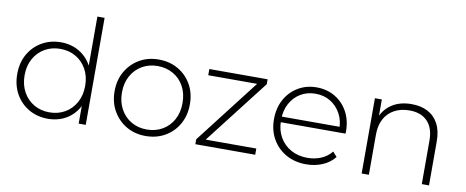

<svg xmlns="http://www.w3.org/2000/svg" viewBox="-65 -1024 3180 1311"><g transform="rotate(10 1525.0 -369.0)"><path d="M307 4Q234 4 175.5 -29.5Q117 -63 83 -123Q49 -183 49 -261Q49 -340 83 -399.5Q117 -459 175.5 -492.5Q234 -526 307 -526Q376 -526 431.5 -494Q487 -462 519.5 -403Q552 -344 552 -261Q552 -180 520 -120Q488 -60 432.5 -28Q377 4 307 4ZM310 -41Q370 -41 417.5 -68.5Q465 -96 492.5 -146Q520 -196 520 -261Q520 -327 492.5 -376.5Q465 -426 417.5 -453.5Q370 -481 310 -481Q250 -481 202.5 -453.5Q155 -426 127.5 -376.5Q100 -327 100 -261Q100 -196 127.5 -146Q155 -96 202.5 -68.5Q250 -41 310 -41ZM521 0V-171L530 -262L520 -353V-742H570V0Z M985 4Q910 4 851.5 -30Q793 -64 758.5 -124Q724 -184 724 -261Q724 -339 758.5 -398.5Q793 -458 851.5 -492Q910 -526 985 -526Q1060 -526 1119 -492Q1178 -458 1212 -398.5Q1246 -339 1246 -261Q1246 -184 1212 -124Q1178 -64 1119 -30Q1060 4 985 4ZM985 -41Q1045 -41 1093 -68.5Q1141 -96 1168 -146Q1195 -196 1195 -261Q1195 -327 1168 -376.5Q1141 -426 1093 -453.5Q1045 -481 985 -481Q925 -481 877.5 -453.5Q830 -426 802.5 -376.5Q775 -327 775 -261Q775 -196 802.5 -146Q830 -96 877.5 -68.5Q925 -41 985 -41Z M1330 0V-34L1687 -496L1700 -479H1335V-522H1739V-488L1381 -26L1366 -43H1745V0Z M2098 4Q2019 4 1958.5 -30Q1898 -64 1863.5 -124Q1829 -184 1829 -261Q1829 -339 1861.5 -398.5Q1894 -458 1951 -492Q2008 -526 2079 -526Q2150 -526 2206.5 -493Q2263 -460 2295.5 -400.5Q2328 -341 2328 -263Q2328 -260 2327.5 -256.5Q2327 -253 2327 -249H1866V-288H2300L2280 -269Q2281 -330 2254.5 -378.5Q2228 -427 2183 -454.5Q2138 -482 2079 -482Q2021 -482 1975.5 -454.5Q1930 -427 1904 -378.5Q1878 -330 1878 -268V-259Q1878 -195 1906.5 -145.5Q1935 -96 1985 -68.5Q2035 -41 2099 -41Q2149 -41 2192.5 -59Q2236 -77 2266 -114L2295 -81Q2261 -39 2209.5 -17.5Q2158 4 2098 4Z M2483 0V-522H2531V-377L2524 -393Q2548 -455 2603 -490.5Q2658 -526 2738 -526Q2802 -526 2849.5 -501.5Q2897 -477 2923.5 -427.5Q2950 -378 2950 -305V0H2900V-301Q2900 -389 2855.5 -435Q2811 -481 2731 -481Q2670 -481 2625 -456Q2580 -431 2556.5 -386Q2533 -341 2533 -278V0Z"/></g></svg>

Font: Montserrat Thin Light
Style: Regular
Weight: 300
Version: Version 9.000